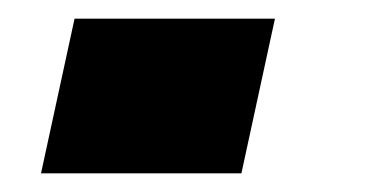

<svg xmlns="http://www.w3.org/2000/svg" viewBox="-20 -186 397 206"><path d="M24 0 60 -166H275L239 0Z"/></svg>

Font: Saira Expanded ExtraBold
Style: Italic
Weight: 800
Width: 7
Italic angle: -12°
Designer: Hector Gatti with collaboration of the Omnibus-Type team
Foundry: Omnibus-Type
Version: Version 1.101